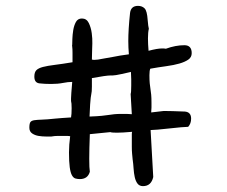

<svg xmlns="http://www.w3.org/2000/svg" viewBox="-20 -613 773 654"><path d="M621 -181Q615 -181 596.5 -179.5Q578 -178 557 -175.5Q536 -173 517.5 -171.5Q499 -170 493 -170L502 -10Q495 21 467 21Q455 21 448.5 12.5Q442 4 439 -9.5Q436 -23 435 -39Q434 -55 432 -69V-68Q431 -77 430 -89Q429 -99 429 -113.5Q429 -128 429 -145Q429 -151 429 -156Q429 -161 430 -164Q397 -161 378 -161Q360 -161 356 -163L286 -156Q285 -130 284.5 -109.5Q284 -89 284 -72Q284 -56 284.5 -45Q285 -34 286 -28Q279 -3 252 -3Q244 -3 237 -5Q230 -7 225 -16Q220 -25 217.5 -43.5Q215 -62 215 -94Q215 -107 216 -120.5Q217 -134 219 -149Q214 -150 208 -150Q202 -150 195 -150Q186 -150 176 -150Q166 -150 155 -148Q149 -148 136.5 -148Q124 -148 111.5 -150Q99 -152 89.5 -158.5Q80 -165 80 -178Q80 -192 83.5 -197Q87 -202 96.5 -203.5Q106 -205 123 -205.5Q140 -206 168 -209Q178 -210 191.5 -211Q205 -212 222 -213Q223 -218 223.5 -226Q224 -234 224 -244Q224 -263 222 -269Q222 -271 222 -278Q222 -285 223 -297L226 -334Q212 -334 194.5 -330.5Q177 -327 154 -327Q132 -327 114.5 -329Q97 -331 97 -352Q97 -367 104 -374Q111 -381 126.5 -385Q142 -389 166.5 -392Q191 -395 227 -401V-433Q227 -447 226 -453.5Q225 -460 226 -461Q226 -466 226.5 -480.5Q227 -495 229.5 -510.5Q232 -526 238.5 -538Q245 -550 259 -550Q275 -550 282.5 -534.5Q290 -519 292.5 -500Q295 -481 294.5 -465Q294 -449 294 -449Q294 -440 293.5 -430.5Q293 -421 293 -410Q295 -410 296.5 -409.5Q298 -409 300 -409Q306 -409 313.5 -410Q321 -411 330 -413L364 -419Q388 -424 419 -428Q418 -440 417.5 -451Q417 -462 417 -473Q417 -513 423 -569Q426 -593 450 -593Q464 -593 472.5 -584.5Q481 -576 483 -545Q484 -533 485 -525.5Q486 -518 487 -515Q484 -503 484 -482Q484 -473 484.5 -462.5Q485 -452 486 -440Q501 -444 512.5 -446Q524 -448 533 -448Q541 -448 545 -447Q578 -459 608 -459Q633 -459 633 -432Q633 -418 621.5 -410Q610 -402 591 -396.5Q572 -391 546 -387.5Q520 -384 492 -379Q489 -373 489 -357Q489 -340 490 -329.5Q491 -319 492.5 -310Q494 -301 495 -290.5Q496 -280 496 -263Q496 -255 496 -247Q496 -239 495 -230L538 -235Q550 -235 568 -234.5Q586 -234 610 -233Q631 -231 631 -209Q631 -192 621 -181ZM429 -224 425 -293Q427 -297 427 -322Q427 -331 427 -342.5Q427 -354 426 -368L395 -361Q372 -356 364 -356H357Q342 -356 293 -347Q293 -328 293 -318Q293 -308 292.5 -302.5Q292 -297 291 -292.5Q290 -288 289 -280Q288 -272 287 -257Q286 -242 285 -216Q312 -217 326.5 -218.5Q341 -220 350.5 -221.5Q360 -223 369.5 -224Q379 -225 395 -225Q403 -225 411.5 -225Q420 -225 429 -224Z"/></svg>

Font: Gaegu
Style: Accents-Regular
Weight: 400
Designer: JIKJI
Foundry: JIKJI
Version: Version 1.00